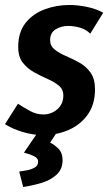

<svg xmlns="http://www.w3.org/2000/svg" viewBox="-35 -530 434 770"><path d="M327 -395Q310 -412 286 -419Q262 -426 238 -426Q211 -426 188.5 -412.5Q166 -399 166 -369Q166 -346 184 -331.5Q202 -317 229 -305.5Q256 -294 283 -279Q310 -264 328 -239Q346 -214 346 -172Q346 -111 316.5 -70Q287 -29 239.5 -8.5Q192 12 137 12Q100 12 58.5 0Q17 -12 -15 -32L37 -114Q60 -99 85.5 -85Q111 -71 139 -71Q171 -71 195 -92Q219 -113 219 -147Q219 -172 200.5 -187Q182 -202 155.5 -213.5Q129 -225 102 -240Q75 -255 56.5 -278.5Q38 -302 38 -342Q38 -401 67.5 -438Q97 -475 144 -492.5Q191 -510 243 -510Q276 -510 313 -502.5Q350 -495 379 -479ZM216 112Q216 148 192.5 170Q169 192 133 203Q97 214 58 220L42 158Q55 156 72.5 153Q90 150 104 142Q118 134 118 118Q118 105 102.5 97Q87 89 61 82L126 -13H202L166 42Q183 50 199.5 66.5Q216 83 216 112Z"/></svg>

Font: Rosario
Style: Bold Italic
Weight: 700
Italic angle: -8.05°
Designer: Hector Gatti
Foundry: Omnibus Type
Version: Version 1.101; ttfautohint (v1.8.1.43-b0c9)